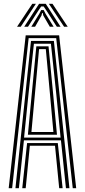

<svg xmlns="http://www.w3.org/2000/svg" viewBox="-20 -985 444 1005"><path d="M25.5 0 114.5 -800H289.5L378.8 0H360.8L274.2 -785.5H130L43.5 0ZM60.8 0 142.2 -770.8H262L343.5 0H325.2L299 -250.5H105.2L78.8 0ZM106 -264.8H297.2L274.5 -493L246.5 -756.2H157.5L129.2 -493ZM126 -279.8 146.2 -493 170.2 -742.5H234L258.2 -493L278.2 -279.8ZM144.5 -294H259.5L241.5 -493L219.8 -727.8H184.5L162.8 -493ZM96.5 0 121.8 -236.2H282.5L307.8 0H289.8L268 -222H136.2L114.5 0ZM69.2 -845 149 -965H167.8L88.5 -845ZM106.8 -845 184.5 -965H219.5L297 -845H277.5L224.8 -927L208.5 -951.2H195.5L179 -926.8L126.5 -845ZM315.5 -845 236 -965H254.8L334.5 -845ZM143.8 -845 185.8 -913.2 195.5 -932.2H208.8L218.5 -913.2L260.5 -845H240.8L206.8 -903.5L203.5 -917H200.5L197 -903.5L163.5 -845Z"/></svg>

Font: Big Shoulders Inline Text Medium
Style: Regular
Weight: 500
Designer: Patric King
Foundry: XO Type Co
Version: Version 1.000